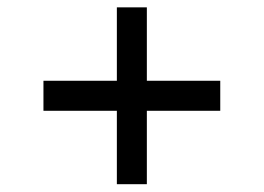

<svg xmlns="http://www.w3.org/2000/svg" viewBox="-20 -538 699 509"><path d="M369.3 -49.7H289.8V-244.3H95.2V-323.9H289.8V-518.5H369.3V-323.9H563.9V-244.3H369.3Z"/></svg>

Font: Linik Sans
Style: Regular
Weight: 400
Designer: Rasmus Andersson (font), Marc Monis (original base), Kil Hyung-jin (Pretendard portions), Cristiano Sobral (main changes
Foundry: rsms
Version: Version 3.018;May 31, 2022;FontCreator 14.0.0.2814 64-bit; t